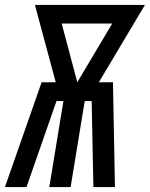

<svg xmlns="http://www.w3.org/2000/svg" viewBox="-48 -755 605 775"><path d="M-28 0 120 -423H177L105 -690L93 -735H537L351 -423H408L416 0H329L322 -347H294L237 0H151L208 -347H180L59 0ZM264 -423 405 -660H201Z"/></svg>

Font: Iosevka Term Curly Semibold
Style: Italic
Weight: 600
Italic angle: -9°
Designer: Belleve Invis
Foundry: Belleve Invis
Version: Version 32.3.0